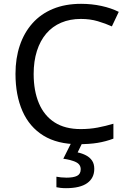

<svg xmlns="http://www.w3.org/2000/svg" viewBox="-20 -810 672 1004"><path d="M403 -711Q346 -711 300 -691.5Q254 -672 222 -634.5Q190 -597 173 -543.5Q156 -490 156 -423Q156 -335 183.5 -270Q211 -205 265.5 -170Q320 -135 402 -135Q449 -135 491 -143Q533 -151 573 -163V-85Q533 -70 490.5 -63Q448 -56 389 -56Q280 -56 207 -101Q134 -146 97.5 -229Q61 -312 61 -424Q61 -505 83.5 -572Q106 -639 149.5 -688Q193 -737 257 -763.5Q321 -790 404 -790Q459 -790 510 -779Q561 -768 601 -748L565 -672Q532 -687 491.5 -699Q451 -711 403 -711ZM473 73Q473 121 436 147.5Q399 174 325 174Q310 174 296.5 172.5Q283 171 275 169V114Q284 116 299 117.5Q314 119 328 119Q364 119 383 109.5Q402 100 402 75Q402 49 375.5 37Q349 25 311 20L354 -66H412L386 -13Q410 -8 430 2.5Q450 13 461.5 30Q473 47 473 73Z"/></svg>

Font: Noto Sans Malayalam UI
Style: Regular
Weight: 400
Designer: Jelle Bosma - Monotype Design Team
Foundry: Monotype Imaging Inc.
Version: Version 2.104